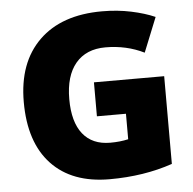

<svg xmlns="http://www.w3.org/2000/svg" viewBox="-52 -777 844 839"><g transform="rotate(-5 370.0 -357.0)"><path d="M363.8 -418H671.9V-33.2Q546.4 9.8 396 9.8Q231 9.8 140.9 -85.9Q50.8 -181.6 50.8 -358.9Q50.8 -531.7 149.4 -627.9Q248 -724.1 425.8 -724.1Q493.2 -724.1 553 -711.4Q612.8 -698.7 657.2 -679.2L596.2 -527.8Q519 -565.9 426.8 -565.9Q342.3 -565.9 296.1 -511Q250 -456.1 250 -354Q250 -253.9 291.7 -201.4Q333.5 -148.9 412.1 -148.9Q455.1 -148.9 491.2 -157.2V-269H363.8Z"/></g></svg>

Font: Open Sans ExtBd
Style: Bold
Weight: 800
Foundry: Ascender Corporation
Version: Version 1.10